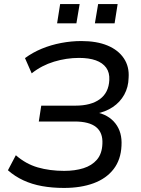

<svg xmlns="http://www.w3.org/2000/svg" viewBox="-20 -916 694 945"><path d="M295 9Q237 9 187 0Q137 -9 95 -28.5Q53 -48 19 -78L58 -152Q107 -109 166 -92Q225 -75 296 -75Q349 -75 390.5 -88Q432 -101 457 -130Q482 -159 484 -208Q487 -263 453 -290.5Q419 -318 347 -318H171L183 -396H351Q428 -396 471.5 -428Q515 -460 518 -522Q520 -559 502.5 -583Q485 -607 451.5 -619Q418 -631 369 -631Q307 -631 246 -612.5Q185 -594 136 -555L103 -630Q141 -658 186 -676.5Q231 -695 281 -704.5Q331 -714 380 -714Q456 -714 509 -692Q562 -670 589.5 -629Q617 -588 613 -533Q612 -487 591.5 -450Q571 -413 535 -389Q499 -365 451 -356V-364Q514 -352 548 -308.5Q582 -265 578 -199Q575 -130 539 -83.5Q503 -37 440.5 -14Q378 9 295 9ZM447 -801 463 -896H559L544 -801ZM261 -801 276 -896H372L356 -801Z"/></svg>

Font: Nunito Sans 10pt Medium
Style: Italic
Weight: 500
Italic angle: -9°
Designer: Vernon Adams
Foundry: Vernon Adams
Version: Version 3.101;gftools[0.9.27]